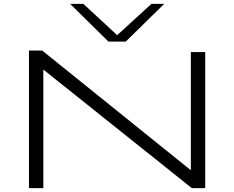

<svg xmlns="http://www.w3.org/2000/svg" viewBox="-20 -968 1204 988"><path d="M129 0V-708H197L962 -92V-700H1036V0H967L203 -610V0ZM825 -948 627 -754H538L341 -948H409L583 -787L759 -948Z"/></svg>

Font: Georama ExtraExtended Light
Style: Regular
Weight: 300
Width: 8
Designer: Jean-Baptiste Levee
Foundry: Production Type
Version: Version 1.000